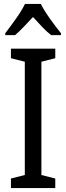

<svg xmlns="http://www.w3.org/2000/svg" viewBox="-20 -963 340 983"><path d="M263 0H36V-49L107 -67V-647L36 -665V-714H263V-665L192 -647V-67L263 -49ZM189 -943Q206 -909 236 -867Q266 -825 292 -793V-783H242Q219 -801 196 -825Q173 -849 149 -876Q124 -849 100.5 -824.5Q77 -800 57 -783H7V-793Q34 -828 63 -869Q92 -910 108 -943Z"/></svg>

Font: Noto Sans Thai Looped Condensed
Style: Regular
Weight: 400
Width: 3
Designer: Sasikarn Vongin, Ben Mitchell
Foundry: The Fontpad Ltd
Version: Version 1.001; ttfautohint (v1.8.4.7-5d5b)